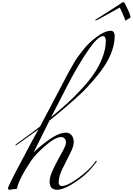

<svg xmlns="http://www.w3.org/2000/svg" viewBox="-20 -1706 1198 1734"><path d="M442 -648Q524 -716 585.5 -771.5Q647 -827 716.5 -902Q786 -977 831 -1043.5Q876 -1110 906 -1188.5Q936 -1267 936 -1340Q936 -1357 929 -1368.5Q922 -1380 910 -1380Q865 -1380 776 -1251.5Q687 -1123 588 -932ZM328 -538Q124 -391 123 -392Q120 -392 120 -396Q120 -400 126 -404Q307 -535 342 -564L516 -894Q525 -911 555 -969Q585 -1027 597.5 -1049Q610 -1071 637.5 -1120Q665 -1169 685 -1195.5Q705 -1222 734 -1259Q786 -1325 858 -1376Q927 -1428 982 -1428Q1000 -1428 1008 -1413Q1016 -1398 1016 -1384Q1016 -1218 867 -1033Q817 -971 772 -923Q728 -875 660 -814Q576 -738 426 -616L284 -330Q326 -372 377.5 -411Q429 -450 457 -467Q525 -508 574 -508Q606 -508 626 -485Q646 -462 646 -422.5Q646 -383 612 -317.5Q578 -252 544 -182Q510 -112 510 -60Q510 -26 540 -26Q573 -26 633.5 -62.5Q694 -99 752.5 -150Q811 -201 842 -248Q846 -254 850 -254Q854 -254 854 -251Q854 -248 852 -244Q798 -172 744.5 -125Q691 -78 617.5 -35Q544 8 496 8Q428 8 428 -66Q428 -114 465 -188Q502 -262 539 -328Q576 -394 576 -417Q576 -440 564 -454Q552 -468 532 -468Q479 -468 388 -388.5Q297 -309 262 -256Q151 -91 134 -6Q132 2 114 2Q96 2 84 5Q72 8 70 8Q52 8 52 -6Q52 -16 95 -101Q138 -186 172 -248Q293 -479 328 -538ZM1064 -1670Q1085 -1686 1094 -1686Q1103 -1686 1105 -1680Q1107 -1674 1132.5 -1623.5Q1158 -1573 1158 -1547Q1158 -1545 1146 -1539.5Q1134 -1534 1126 -1527Q1118 -1520 1116 -1520L1114 -1519V-1520Q1091 -1577 1062 -1638L870 -1532Q852 -1522 840 -1522L838 -1524Q838 -1526 858 -1538Q958 -1600 1064 -1670Z"/></svg>

Font: Miama
Style: Regular
Weight: 400
Italic angle: 16.5°
Designer: Linus Romer
Foundry: Linus Romer
Version: 0.32